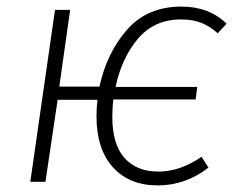

<svg xmlns="http://www.w3.org/2000/svg" viewBox="-20 -552 721 583"><path d="M331 -288H579L574 -250H324Q321 -223 321 -197Q321 -114 358 -72.5Q395 -31 461 -31Q527 -31 592 -76L613 -43Q543 11 459 11Q373 11 323 -44Q273 -99 273 -199Q273 -224 276 -249H155L118 0H72L147 -522H193L160 -289H282Q304 -391 365.5 -461.5Q427 -532 531 -532Q615 -532 668 -480L641 -451Q618 -472 591.5 -482.5Q565 -493 530 -493Q448 -493 398.5 -434Q349 -375 331 -288Z"/></svg>

Font: Fira Sans ExtraLight
Style: Italic
Weight: 275
Italic angle: -8°
Designer: Carrois Corporate & Edenspiekermann AG
Foundry: Carrois Corporate GbR & Edenspiekermann AG
Version: Version 4.203